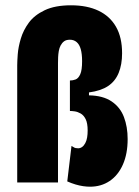

<svg xmlns="http://www.w3.org/2000/svg" viewBox="-20 -689 524 725"><path d="M320 16Q308 16 294 14Q280 12 265 7.5Q250 3 234 -4L250 -138Q254 -136 257.5 -133.5Q261 -131 265.5 -130Q270 -129 275 -129Q283 -129 290 -134Q297 -139 302 -148.5Q307 -158 309 -170Q311 -182 311 -196Q311 -224 303.5 -239Q296 -254 284.5 -260.5Q273 -267 262 -268.5Q251 -270 244 -270V-385Q255 -385 265.5 -389Q276 -393 283 -408.5Q290 -424 290 -458Q290 -485 285 -503Q280 -521 269.5 -530Q259 -539 244 -539Q230 -539 222 -533Q214 -527 209 -517.5Q204 -508 202 -496.5Q200 -485 199.5 -473Q199 -461 199 -451V0H45V-442Q45 -457 47 -484Q49 -511 58.5 -543Q68 -575 89 -603.5Q110 -632 149 -650.5Q188 -669 248 -669Q309 -669 352 -648.5Q395 -628 418 -588Q441 -548 441 -488Q441 -445 428 -413.5Q415 -382 388 -364Q361 -346 316 -340V-329Q369 -328 401.5 -306Q434 -284 448 -247Q462 -210 462 -164Q462 -108 444 -67.5Q426 -27 394 -5.5Q362 16 320 16Z"/></svg>

Font: Bricolage Grotesque Condensed ExtraBold
Style: Regular
Weight: 800
Width: 3
Designer: Mathieu Triay
Foundry: Atelier Triay
Version: Version 1.000;gftools[0.9.30]